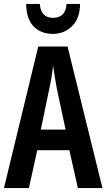

<svg xmlns="http://www.w3.org/2000/svg" viewBox="-20 -949 537 969"><path d="M373 0 330 -191H168L126 0H0L173 -714H321L497 0ZM267 -501Q261 -533 256 -563.5Q251 -594 248 -619Q243 -566 229 -502L186 -295H311ZM384 -929Q384 -859 345 -818.5Q306 -778 246 -778Q186 -778 149.5 -816Q113 -854 112 -929H181Q186 -859 248 -859Q278 -859 295.5 -875.5Q313 -892 316 -929Z"/></svg>

Font: Noto Sans Devanagari UI ExtraCondensed SemiBold
Style: Regular
Weight: 600
Width: 2
Designer: Jelle Bosma - Monotype Design Team
Foundry: Monotype Imaging Inc.
Version: Version 2.004; ttfautohint (v1.8.4.7-5d5b)